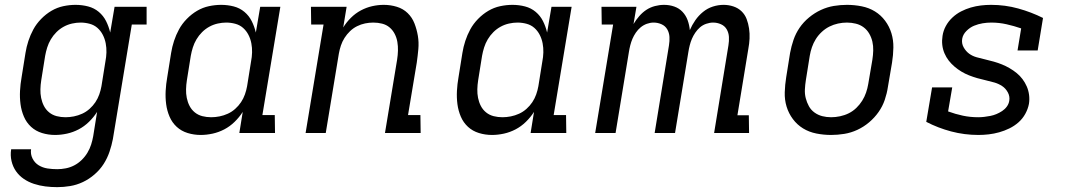

<svg xmlns="http://www.w3.org/2000/svg" viewBox="-20 -548 4390 791"><path d="M216 223Q191 223 167 220Q143 217 120 209.5Q97 202 78 189Q59 176 46 157.5Q33 139 27.5 115.5Q22 92 26 67H108Q105 87 114 105Q123 123 139.5 133Q156 143 175.5 146Q195 149 216 149Q233 149 251 145.5Q269 142 285.5 133.5Q302 125 316 111.5Q330 98 340 81.5Q350 65 355.5 47.5Q361 30 364 13L380 -87Q366 -65 346.5 -46Q327 -27 304 -15Q281 -3 256 2.5Q231 8 207 8Q179 8 153 0Q127 -8 108 -25.5Q89 -43 78.5 -67.5Q68 -92 64.5 -119Q61 -146 62.5 -174Q64 -202 69 -230L85 -330Q89 -355 97 -379.5Q105 -404 117.5 -427Q130 -450 149.5 -470Q169 -490 192 -503.5Q215 -517 240.5 -522.5Q266 -528 291 -528Q318 -528 343 -521.5Q368 -515 387 -499Q406 -483 417 -461Q428 -439 434 -414L452 -520H584V-447H523L445 25Q440 51 431 77.5Q422 104 407 127.5Q392 151 369.5 170.5Q347 190 321.5 202Q296 214 269 218.5Q242 223 216 223ZM250 -65Q267 -65 284.5 -68.5Q302 -72 318.5 -79.5Q335 -87 349 -99.5Q363 -112 373 -127Q383 -142 389 -159Q395 -176 398 -193L414 -293Q418 -313 418.5 -332Q419 -351 415.5 -369.5Q412 -388 403.5 -404.5Q395 -421 381.5 -433Q368 -445 349.5 -450Q331 -455 312 -455Q295 -455 277 -451Q259 -447 242.5 -438Q226 -429 212.5 -415.5Q199 -402 189.5 -386Q180 -370 174.5 -352.5Q169 -335 166 -318L150 -218Q147 -199 146.5 -180.5Q146 -162 149.5 -144.5Q153 -127 161 -111.5Q169 -96 182.5 -85Q196 -74 213.5 -69.5Q231 -65 250 -65Z M807 8Q779 8 753 0Q727 -8 708 -25.5Q689 -43 678.5 -67.5Q668 -92 664.5 -119Q661 -146 662.5 -174Q664 -202 669 -230L685 -330Q689 -355 697 -379.5Q705 -404 717.5 -427Q730 -450 749.5 -470Q769 -490 792 -503.5Q815 -517 840.5 -522.5Q866 -528 891 -528Q918 -528 943 -521.5Q968 -515 987 -499Q1006 -483 1017 -461Q1028 -439 1034 -414L1052 -520H1135L1061 -74H1112L1113 0H966L980 -87Q966 -65 946.5 -46Q927 -27 904 -15Q881 -3 856 2.5Q831 8 807 8ZM850 -65Q867 -65 884.5 -68.5Q902 -72 918.5 -79.5Q935 -87 949 -99.5Q963 -112 973 -127Q983 -142 989 -159Q995 -176 998 -193L1014 -293Q1018 -313 1018.5 -332Q1019 -351 1015.5 -369.5Q1012 -388 1003.5 -404.5Q995 -421 981.5 -433Q968 -445 949.5 -450Q931 -455 912 -455Q895 -455 877 -451Q859 -447 842.5 -438Q826 -429 812.5 -415.5Q799 -402 789.5 -386Q780 -370 774.5 -352.5Q769 -335 766 -318L750 -218Q747 -199 746.5 -180.5Q746 -162 749.5 -144.5Q753 -127 761 -111.5Q769 -96 782.5 -85Q796 -74 813.5 -69.5Q831 -65 850 -65Z M1239 0 1313 -447H1262L1261 -520H1408L1394 -435Q1407 -456 1425.5 -474.5Q1444 -493 1466.5 -505Q1489 -517 1513 -522.5Q1537 -528 1561 -528Q1589 -528 1615 -520Q1641 -512 1659.5 -494Q1678 -476 1687.5 -451.5Q1697 -427 1701.5 -400.5Q1706 -374 1703.5 -346Q1701 -318 1697 -290L1661 -74H1712L1713 0H1566L1616 -302Q1619 -321 1619.5 -339.5Q1620 -358 1617 -375.5Q1614 -393 1606 -408.5Q1598 -424 1585 -435Q1572 -446 1554.5 -450.5Q1537 -455 1518 -455Q1501 -455 1484 -451.5Q1467 -448 1451 -440Q1435 -432 1422 -419.5Q1409 -407 1399.5 -392Q1390 -377 1384.5 -360.5Q1379 -344 1376 -327L1322 0Z M2007 8Q1979 8 1953 0Q1927 -8 1908 -25.5Q1889 -43 1878.5 -67.5Q1868 -92 1864.5 -119Q1861 -146 1862.5 -174Q1864 -202 1869 -230L1885 -330Q1889 -355 1897 -379.5Q1905 -404 1917.5 -427Q1930 -450 1949.5 -470Q1969 -490 1992 -503.5Q2015 -517 2040.5 -522.5Q2066 -528 2091 -528Q2118 -528 2143 -521.5Q2168 -515 2187 -499Q2206 -483 2217 -461Q2228 -439 2234 -414L2252 -520H2335L2261 -74H2312L2313 0H2166L2180 -87Q2166 -65 2146.5 -46Q2127 -27 2104 -15Q2081 -3 2056 2.5Q2031 8 2007 8ZM2050 -65Q2067 -65 2084.5 -68.5Q2102 -72 2118.5 -79.5Q2135 -87 2149 -99.5Q2163 -112 2173 -127Q2183 -142 2189 -159Q2195 -176 2198 -193L2214 -293Q2218 -313 2218.5 -332Q2219 -351 2215.5 -369.5Q2212 -388 2203.5 -404.5Q2195 -421 2181.5 -433Q2168 -445 2149.5 -450Q2131 -455 2112 -455Q2095 -455 2077 -451Q2059 -447 2042.5 -438Q2026 -429 2012.5 -415.5Q1999 -402 1989.5 -386Q1980 -370 1974.5 -352.5Q1969 -335 1966 -318L1950 -218Q1947 -199 1946.5 -180.5Q1946 -162 1949.5 -144.5Q1953 -127 1961 -111.5Q1969 -96 1982.5 -85Q1996 -74 2013.5 -69.5Q2031 -65 2050 -65Z M2432 0 2506 -447H2459L2458 -520H2602L2590 -449Q2600 -466 2613.5 -481.5Q2627 -497 2643 -507.5Q2659 -518 2678 -523Q2697 -528 2716 -528Q2738 -528 2758 -521Q2778 -514 2792 -499Q2806 -484 2813 -464.5Q2820 -445 2822 -424Q2831 -445 2844.5 -464.5Q2858 -484 2876.5 -499Q2895 -514 2917 -521Q2939 -528 2961 -528Q2982 -528 3001.5 -521.5Q3021 -515 3035 -501.5Q3049 -488 3056 -469.5Q3063 -451 3066 -430.5Q3069 -410 3068 -389Q3067 -368 3063 -347L3018 -73H3065L3066 0H2922L2981 -361Q2984 -379 2983 -396Q2982 -413 2974 -427Q2966 -441 2950.5 -448Q2935 -455 2918 -455Q2904 -455 2889.5 -450Q2875 -445 2864 -435.5Q2853 -426 2844.5 -413.5Q2836 -401 2830.5 -388Q2825 -375 2821.5 -361Q2818 -347 2816 -334L2761 0H2677L2736 -361Q2739 -379 2738 -396Q2737 -413 2729 -427Q2721 -441 2705.5 -448Q2690 -455 2673 -455Q2659 -455 2645 -450Q2631 -445 2619.5 -435.5Q2608 -426 2599.5 -413.5Q2591 -401 2585.5 -388Q2580 -375 2576.5 -361Q2573 -347 2571 -334L2516 0Z M3404 8Q3373 8 3343 2Q3313 -4 3288.5 -19Q3264 -34 3246.5 -57.5Q3229 -81 3220.5 -109Q3212 -137 3213 -168Q3214 -199 3219 -230L3235 -330Q3240 -357 3249 -383.5Q3258 -410 3274 -433.5Q3290 -457 3313 -476Q3336 -495 3362 -507Q3388 -519 3415 -523.5Q3442 -528 3469 -528Q3500 -528 3530 -522Q3560 -516 3584.5 -501Q3609 -486 3626.5 -462.5Q3644 -439 3652.5 -411Q3661 -383 3660.5 -352Q3660 -321 3655 -290L3638 -190Q3634 -163 3625 -136.5Q3616 -110 3599.5 -86.5Q3583 -63 3560.5 -44Q3538 -25 3512 -13Q3486 -1 3458.5 3.5Q3431 8 3404 8ZM3404 -65Q3422 -65 3441 -69Q3460 -73 3477 -81.5Q3494 -90 3508 -103.5Q3522 -117 3532 -133Q3542 -149 3548 -166.5Q3554 -184 3557 -202L3574 -302Q3577 -321 3577.5 -340Q3578 -359 3574 -376.5Q3570 -394 3561 -409.5Q3552 -425 3538 -435.5Q3524 -446 3506 -450.5Q3488 -455 3469 -455Q3451 -455 3432.5 -451Q3414 -447 3397 -438.5Q3380 -430 3365.5 -416.5Q3351 -403 3341 -387Q3331 -371 3325 -353.5Q3319 -336 3316 -318L3300 -218Q3297 -199 3296 -180Q3295 -161 3299.5 -143.5Q3304 -126 3312.5 -110.5Q3321 -95 3335.5 -84.5Q3350 -74 3367.5 -69.5Q3385 -65 3404 -65Z M4011 8Q3953 8 3898.5 -6.5Q3844 -21 3796 -46L3820 -188H3903L3886 -89Q3916 -78 3946.5 -71.5Q3977 -65 4010 -65Q4022 -65 4035 -66.5Q4048 -68 4060.5 -70.5Q4073 -73 4085 -78Q4097 -83 4108.5 -90.5Q4120 -98 4128 -109Q4136 -120 4138 -133Q4141 -151 4132 -167.5Q4123 -184 4108.5 -193.5Q4094 -203 4077 -208Q4060 -213 4042 -217Q4024 -221 4006.5 -226Q3989 -231 3972.5 -237.5Q3956 -244 3941 -253Q3926 -262 3912.5 -273.5Q3899 -285 3888.5 -298.5Q3878 -312 3871 -328.5Q3864 -345 3862 -363Q3860 -381 3863 -400Q3866 -421 3876.5 -440.5Q3887 -460 3903.5 -475.5Q3920 -491 3939.5 -501Q3959 -511 3979.5 -517Q4000 -523 4021 -525.5Q4042 -528 4063 -528Q4121 -528 4175 -513Q4229 -498 4277 -474L4255 -340H4172L4187 -431Q4158 -441 4127 -448Q4096 -455 4064 -455Q4046 -455 4028 -452Q4010 -449 3993 -442Q3976 -435 3961.5 -420.5Q3947 -406 3944 -388Q3941 -369 3950 -353Q3959 -337 3972.5 -327Q3986 -317 4004 -312Q4022 -307 4039.5 -303Q4057 -299 4074.5 -294Q4092 -289 4108 -282.5Q4124 -276 4139.5 -267Q4155 -258 4168.5 -247Q4182 -236 4192.5 -222Q4203 -208 4210 -192Q4217 -176 4219.5 -157.5Q4222 -139 4219 -120Q4215 -99 4204 -79Q4193 -59 4176 -44Q4159 -29 4138.5 -19Q4118 -9 4096.5 -3Q4075 3 4053.5 5.5Q4032 8 4011 8Z"/></svg>

Font: Iosevka Plex Etoile
Style: Italic
Weight: 400
Italic angle: -9°
Designer: Belleve Invis
Foundry: Belleve Invis
Version: Version 25.1.1; ttfautohint (v1.8.4)